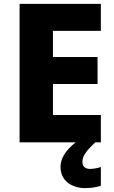

<svg xmlns="http://www.w3.org/2000/svg" viewBox="-20 -734 590 990"><path d="M405 101C405 69 426 43 471 0H500V-141H253V-301H483V-440H253V-575H500V-714H81V0H370C314 45 292 86 292 127C292 194 345 236 420 236C454 236 479 230 500 224V127C487 132 463 137 445 137C421 137 405 126 405 101Z"/></svg>

Font: Noto Sans Lao ExtraBold
Style: Regular
Weight: 800
Designer: Monotype Design Team
Foundry: Monotype Imaging Inc.
Version: Version 2.003